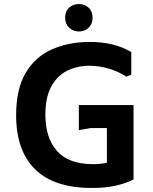

<svg xmlns="http://www.w3.org/2000/svg" viewBox="-20 -920 760 952"><path d="M436 12Q248 12 154 -80.5Q60 -173 60 -348Q60 -479 107.5 -559Q155 -639 238 -675.5Q321 -712 425 -712Q487 -712 537.5 -699.5Q588 -687 631 -662V-550L607 -540Q561 -569 513.5 -581.5Q466 -594 424 -594Q361 -594 311.5 -568.5Q262 -543 233.5 -489.5Q205 -436 205 -351Q205 -236 263 -171Q321 -106 442 -106Q483 -106 524 -116Q565 -126 614 -149H642V-30Q605 -11 554 0.5Q503 12 436 12ZM510 -30V-344H642V-30ZM371 -275V-399H642V-285H431ZM371 -764Q343 -764 323 -782.5Q303 -801 303 -832Q303 -864 323 -882Q343 -900 371 -900Q400 -900 419.5 -882Q439 -864 439 -832Q439 -801 419.5 -782.5Q400 -764 371 -764Z"/></svg>

Font: AR One Sans
Style: Bold
Weight: 700
Designer: Niteesh Yadav
Foundry: Niteesh Yadav
Version: Version 1.001;gftools[0.9.33]